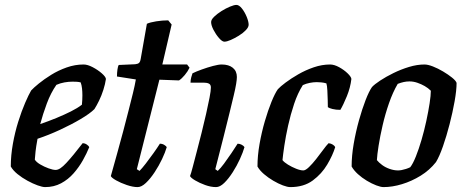

<svg xmlns="http://www.w3.org/2000/svg" viewBox="-20 -763 1902 783"><path d="M164 0Q153 0 133.5 -7Q114 -14 92 -26Q70 -38 51.5 -53Q33 -68 24 -84Q24 -129 32.5 -176.5Q41 -224 54.5 -267Q68 -310 82.5 -343.5Q97 -377 107 -394Q117 -405 138.5 -422.5Q160 -440 189 -458Q218 -476 252 -488Q286 -500 321 -500Q337 -500 358 -489Q379 -478 395 -464Q411 -450 412 -441Q409 -420 401.5 -396.5Q394 -373 384 -352.5Q374 -332 365 -318Q347 -300 309 -277.5Q271 -255 224.5 -233.5Q178 -212 133 -197Q127 -164 125 -145.5Q123 -127 122 -112Q128 -102 144 -92.5Q160 -83 178 -76.5Q196 -70 207 -70Q216 -70 226.5 -77Q237 -84 250.5 -98.5Q264 -113 280.5 -133Q297 -153 317 -179Q326 -179 334 -173.5Q342 -168 344 -163Q334 -138 318 -109.5Q302 -81 280 -56Q258 -31 229 -15.5Q200 0 164 0ZM144 -257Q179 -269 210.5 -282Q242 -295 269 -308.5Q296 -322 314 -336Q315 -346 315.5 -355.5Q316 -365 316 -374Q316 -389 314.5 -402.5Q313 -416 309 -427Q301 -429 293 -429.5Q285 -430 276 -430Q260 -430 243 -427Q226 -424 210 -417Q187 -384 171 -341Q155 -298 144 -257Z M541 0Q522 0 497 -8.5Q472 -17 453.5 -27.5Q435 -38 432 -45Q445 -92 458 -138Q471 -184 482.5 -228Q494 -272 504 -311Q514 -350 522 -382.5Q530 -415 534 -439L457 -451Q457 -466 459 -479.5Q461 -493 464 -498L531 -501Q542 -502 547 -506.5Q552 -511 554 -524L579 -666Q592 -672 617 -676Q642 -680 666 -680L680 -663L642 -500H743L753 -487Q746 -472 733.5 -457Q721 -442 710 -435L630 -438L538 -73L549 -66Q559 -76 574.5 -96Q590 -116 606 -138.5Q622 -161 632 -177Q642 -177 650 -172Q658 -167 660 -163Q654 -142 641 -114.5Q628 -87 610.5 -60.5Q593 -34 575 -17Q557 0 541 0Z M861 0Q840 0 816.5 -8.5Q793 -17 775.5 -27.5Q758 -38 755 -45Q759 -55 766 -82Q773 -109 782.5 -145Q792 -181 802 -221Q812 -261 820.5 -298.5Q829 -336 834.5 -364.5Q840 -393 840 -406Q840 -418 832 -422Q824 -426 810 -426H757Q757 -437 760 -448Q763 -459 765 -464Q779 -471 802.5 -479.5Q826 -488 848.5 -494Q871 -500 884 -500Q913 -500 929.5 -486.5Q946 -473 946 -449Q946 -439 943 -420.5Q940 -402 933 -373Q926 -344 916 -302.5Q906 -261 891.5 -204Q877 -147 858 -73L868 -66Q879 -76 893.5 -95.5Q908 -115 923.5 -138Q939 -161 949 -177Q958 -177 966 -172.5Q974 -168 977 -163Q971 -142 958.5 -114.5Q946 -87 929 -60.5Q912 -34 894.5 -17Q877 0 861 0ZM895 -593Q886 -593 873 -608Q860 -623 850.5 -641.5Q841 -660 841 -673Q841 -683 853.5 -695Q866 -707 883.5 -718Q901 -729 918 -736Q935 -743 944 -743Q955 -743 966.5 -728.5Q978 -714 986 -694.5Q994 -675 994 -662Q994 -652 982.5 -640Q971 -628 954 -617.5Q937 -607 921 -600Q905 -593 895 -593Z M1164 0Q1152 0 1133.5 -7Q1115 -14 1094.5 -26Q1074 -38 1056.5 -53Q1039 -68 1030 -84Q1030 -128 1038.5 -176Q1047 -224 1060 -268.5Q1073 -313 1087 -347.5Q1101 -382 1113 -399Q1123 -410 1145 -426.5Q1167 -443 1196.5 -460Q1226 -477 1259.5 -488.5Q1293 -500 1326 -500Q1343 -500 1363 -489Q1383 -478 1397.5 -464Q1412 -450 1413 -441Q1409 -406 1394.5 -370.5Q1380 -335 1368 -315Q1350 -315 1336 -318.5Q1322 -322 1317 -326Q1317 -335 1316.5 -354.5Q1316 -374 1315 -394Q1314 -414 1311 -423Q1301 -426 1290.5 -427Q1280 -428 1272 -428Q1258 -428 1243 -425Q1228 -422 1215 -416Q1194 -383 1179.5 -339.5Q1165 -296 1155 -251Q1145 -206 1139.5 -168.5Q1134 -131 1132 -110Q1139 -101 1154.5 -91.5Q1170 -82 1187.5 -75Q1205 -68 1217 -68Q1226 -68 1240 -81.5Q1254 -95 1269 -114Q1284 -133 1297.5 -151.5Q1311 -170 1320 -179Q1330 -178 1337.5 -173Q1345 -168 1347 -163Q1337 -130 1314.5 -92Q1292 -54 1255.5 -27Q1219 0 1164 0Z M1544 0Q1533 0 1514.5 -7Q1496 -14 1476 -26Q1456 -38 1439.5 -53Q1423 -68 1414 -84Q1414 -128 1422.5 -177Q1431 -226 1444 -272.5Q1457 -319 1471 -355Q1485 -391 1497 -408Q1507 -419 1530.5 -434.5Q1554 -450 1584.5 -465Q1615 -480 1648 -490Q1681 -500 1711 -500Q1725 -500 1745.5 -492Q1766 -484 1787 -471.5Q1808 -459 1823.5 -446.5Q1839 -434 1842 -425Q1842 -395 1834 -350Q1826 -305 1813.5 -256.5Q1801 -208 1786.5 -166.5Q1772 -125 1758 -102Q1732 -69 1695.5 -46.5Q1659 -24 1619.5 -12Q1580 0 1544 0ZM1603 -68Q1610 -68 1618 -69.5Q1626 -71 1635.5 -74Q1645 -77 1653 -81Q1664 -95 1676 -125Q1688 -155 1699 -192.5Q1710 -230 1718.5 -269.5Q1727 -309 1732 -341.5Q1737 -374 1737 -393Q1726 -404 1712 -412Q1698 -420 1682 -425.5Q1666 -431 1650 -431Q1638 -431 1626.5 -428.5Q1615 -426 1602 -421Q1582 -387 1566.5 -342.5Q1551 -298 1540.5 -252.5Q1530 -207 1524 -169Q1518 -131 1517 -110Q1525 -100 1538.5 -90Q1552 -80 1569.5 -74Q1587 -68 1603 -68Z"/></svg>

Font: Texturina 12pt SemiBold
Style: Italic
Weight: 600
Italic angle: -11°
Version: Version 1.002